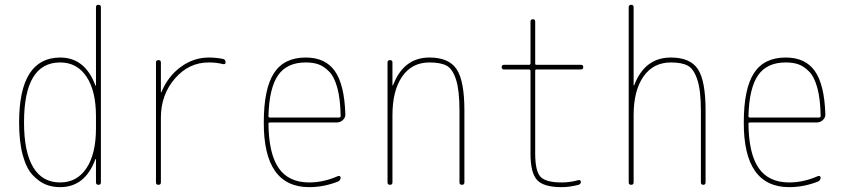

<svg xmlns="http://www.w3.org/2000/svg" viewBox="-20 -770 3540 800"><path d="M230.5 -509.8Q80.1 -509.8 80.1 -259.8Q80.1 -136.7 118.2 -73.2Q156.2 -9.8 230.5 -9.8Q300.8 -9.8 340.3 -69.3Q379.9 -128.9 379.9 -235.4V-285.2Q379.9 -391.6 340.3 -450.7Q300.8 -509.8 230.5 -509.8ZM230.5 9.8Q197.3 9.8 169.9 -1.5Q142.6 -12.7 116.2 -40.5Q89.8 -68.4 74.7 -124Q59.6 -179.7 59.6 -259.8Q59.6 -529.3 230.5 -530.3Q334 -530.3 377 -415Q377 -413.1 378.9 -413.1Q379.9 -413.1 379.9 -414.1V-740.2Q379.9 -750 390.1 -750Q400.4 -750 400.4 -740.2V-9.8Q400.4 0 390.1 0Q379.9 0 379.9 -9.8V-106.4Q379.9 -107.4 378.9 -107.4Q377 -107.4 377 -105.5Q334 9.8 230.5 9.8Z M629.9 -9.8V-509.8Q629.9 -519.5 640.1 -519.5Q650.4 -519.5 650.4 -509.8V-385.7Q650.4 -384.8 651.4 -384.8Q652.3 -384.8 652.3 -385.7Q679.7 -452.1 733.4 -491.2Q787.1 -530.3 849.6 -530.3Q879.9 -530.3 909.2 -524.4Q919.9 -522.5 919.9 -509.8Q919.9 -501 909.2 -502.9Q881.8 -509.8 849.6 -509.8Q766.6 -509.8 708.5 -442.4Q650.4 -375 650.4 -280.3V-9.8Q650.4 0 640.1 0Q629.9 0 629.9 -9.8Z M1253.9 -509.8Q1175.8 -509.8 1138.7 -456.5Q1101.6 -403.3 1098.6 -286.1Q1098.6 -280.3 1104.5 -280.3H1392.6Q1398.4 -280.3 1399.4 -285.2Q1398.4 -356.4 1385.7 -403.3Q1373 -450.2 1351.1 -472.2Q1329.1 -494.1 1306.6 -502Q1284.2 -509.8 1253.9 -509.8ZM1268.6 9.8Q1078.1 9.8 1079.1 -259.8Q1079.1 -399.4 1121.1 -464.8Q1163.1 -530.3 1253.9 -530.3Q1335.9 -530.3 1375.5 -473.6Q1415 -417 1418.9 -294.9Q1419.9 -281.2 1409.2 -270.5Q1398.4 -259.8 1383.8 -259.8H1104.5Q1099.6 -259.8 1098.6 -255.9Q1099.6 -129.9 1141.1 -69.8Q1182.6 -9.8 1268.6 -9.8Q1328.1 -9.8 1387.7 -36.1Q1391.6 -38.1 1395.5 -36.1Q1399.4 -34.2 1399.4 -30.3Q1399.4 -19.5 1388.7 -13.7Q1329.1 9.8 1268.6 9.8Z M1594.7 -9.8V-509.8Q1594.7 -519.5 1605 -519.5Q1615.2 -519.5 1615.2 -509.8V-415Q1615.2 -414.1 1616.2 -414.1Q1618.2 -414.1 1618.2 -416Q1662.1 -530.3 1769.5 -530.3Q1850.6 -530.3 1882.8 -481.4Q1915 -432.6 1915 -309.6V-9.8Q1915 0 1904.8 0Q1894.5 0 1894.5 -9.8V-309.6Q1894.5 -392.6 1880.4 -437.5Q1866.2 -482.4 1841.3 -496.1Q1816.4 -509.8 1769.5 -509.8Q1696.3 -509.8 1655.8 -451.2Q1615.2 -392.6 1615.2 -290V-9.8Q1615.2 0 1605 0Q1594.7 0 1594.7 -9.8Z M2080.1 -480.5Q2070.3 -480.5 2070.3 -490.2Q2070.3 -500 2080.1 -500H2184.6Q2189.5 -500 2190.4 -504.9V-679.7Q2190.4 -689.5 2200.2 -689.9Q2210 -690.4 2210 -679.7V-504.9Q2210 -500 2214.8 -500H2400.4Q2410.2 -500 2410.2 -490.2Q2410.2 -480.5 2400.4 -480.5H2214.8Q2210 -480.5 2210 -474.6V-129.9Q2210 -57.6 2231.9 -33.7Q2253.9 -9.8 2320.3 -9.8Q2355.5 -9.8 2389.6 -19.5Q2393.6 -20.5 2397 -18.6Q2400.4 -16.6 2400.4 -12.7Q2400.4 -2.9 2390.6 0Q2353.5 9.8 2320.3 9.8Q2245.1 9.8 2217.8 -20Q2190.4 -49.8 2190.4 -129.9V-474.6Q2190.4 -479.5 2184.6 -480.5Z M2599.6 -9.8V-740.2Q2599.6 -750 2609.9 -750Q2620.1 -750 2620.1 -740.2V-415Q2620.1 -414.1 2621.1 -414.1Q2623 -414.1 2623 -416Q2667 -530.3 2775.4 -530.3Q2856.4 -530.3 2888.2 -481.4Q2919.9 -432.6 2919.9 -309.6V-9.8Q2919.9 0 2910.2 0Q2900.4 0 2900.4 -9.8V-309.6Q2900.4 -392.6 2885.7 -437.5Q2871.1 -482.4 2846.2 -496.1Q2821.3 -509.8 2775.4 -509.8Q2702.1 -509.8 2661.1 -451.2Q2620.1 -392.6 2620.1 -290V-9.8Q2620.1 0 2609.9 0Q2599.6 0 2599.6 -9.8Z M3253.9 -509.8Q3175.8 -509.8 3138.7 -456.5Q3101.6 -403.3 3098.6 -286.1Q3098.6 -280.3 3104.5 -280.3H3392.6Q3398.4 -280.3 3399.4 -285.2Q3398.4 -356.4 3385.7 -403.3Q3373 -450.2 3351.1 -472.2Q3329.1 -494.1 3306.6 -502Q3284.2 -509.8 3253.9 -509.8ZM3268.6 9.8Q3078.1 9.8 3079.1 -259.8Q3079.1 -399.4 3121.1 -464.8Q3163.1 -530.3 3253.9 -530.3Q3335.9 -530.3 3375.5 -473.6Q3415 -417 3418.9 -294.9Q3419.9 -281.2 3409.2 -270.5Q3398.4 -259.8 3383.8 -259.8H3104.5Q3099.6 -259.8 3098.6 -255.9Q3099.6 -129.9 3141.1 -69.8Q3182.6 -9.8 3268.6 -9.8Q3328.1 -9.8 3387.7 -36.1Q3391.6 -38.1 3395.5 -36.1Q3399.4 -34.2 3399.4 -30.3Q3399.4 -19.5 3388.7 -13.7Q3329.1 9.8 3268.6 9.8Z"/></svg>

Font: Rounded-L Mgen+ 2m thin
Style: Regular
Weight: 100
Designer: [Source Han Sans]
Ryoko NISHIZUKA  (kana & ideographs); Paul D. Hunt (Latin, Greek & Cyrillic); Wenlong ZHANG  (bopomofo
Version: Version 1.059.20150602